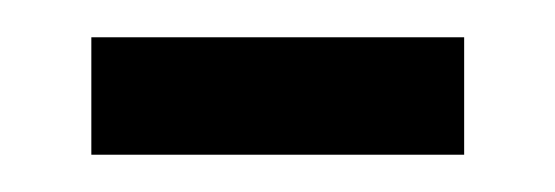

<svg xmlns="http://www.w3.org/2000/svg" viewBox="-20 -286 298 103"><path d="M229 -266V-203H29V-266Z"/></svg>

Font: Mukta Malar
Style: Regular
Weight: 400
Designer: Aadarsh Rajan, Girish Dalvi, Yashodeep Gholap
Foundry: Ek Type
Version: Version 2.538;PS 1.000;hotconv 16.6.51;makeotf.lib2.5.65220;